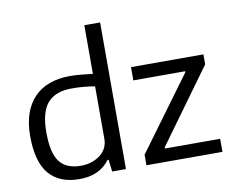

<svg xmlns="http://www.w3.org/2000/svg" viewBox="-86 -920 1269 1042"><g transform="rotate(-10 548.5 -399.0)"><path d="M641 -59 937 -462V-467H651V-540H1050V-485L756 -80V-73H1060V-1H641ZM271 10Q161 10 104 -57Q47 -124 47 -266Q47 -338 66 -391Q85 -444 120 -479.5Q155 -515 204.5 -532.5Q254 -550 314 -550Q349 -550 381 -546.5Q413 -543 441 -540V-808H528V0H452L444 -66H438Q382 10 271 10ZM291 -60Q321 -60 348 -68.5Q375 -77 396 -92.5Q417 -108 429 -130.5Q441 -153 441 -182V-471Q414 -476 381.5 -479Q349 -482 313 -482Q225 -482 181 -433Q137 -384 137 -270Q137 -157 174 -108.5Q211 -60 291 -60Z"/></g></svg>

Font: Encode Sans
Style: Regular
Weight: 400
Designer: Pablo Impallari, Andres Torresi
Foundry: Pablo Impallari, Andres Torresi
Version: Version 1.000; ttfautohint (v1.00) -l 8 -r 50 -G 200 -x 14 -